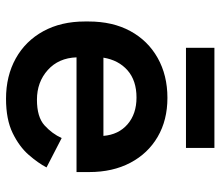

<svg xmlns="http://www.w3.org/2000/svg" viewBox="-66 -634 714 621"><g transform="rotate(90 290.5 -323.0)"><path d="M299 14Q225 14 168.5 -17.5Q112 -49 80.5 -106.5Q49 -164 49 -241V-253Q49 -331 80 -388Q111 -445 167 -476.5Q223 -508 296 -508Q368 -508 422 -476.5Q476 -445 506 -388Q536 -331 536 -255V-214H165Q167 -156 206 -121Q245 -86 302 -86Q358 -86 385 -110.5Q412 -135 426 -166L521 -117Q507 -90 480.5 -59.5Q454 -29 410 -7.5Q366 14 299 14ZM166 -301H419Q415 -350 381.5 -379Q348 -408 295 -408Q240 -408 207 -379Q174 -350 166 -301ZM134 -568V-660H458V-568Z"/></g></svg>

Font: Space Grotesk SemiBold
Style: Regular
Weight: 600
Designer: Florian Karsten
Foundry: Florian Karsten
Version: Version 2.000